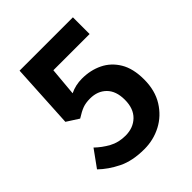

<svg xmlns="http://www.w3.org/2000/svg" viewBox="-209 -867 1008 1008"><g transform="rotate(-45 295.0 -363.5)"><path d="M277 14Q189 14 128.5 -16Q68 -46 26 -87L94 -181Q126 -150 166 -128Q206 -106 257 -106Q315 -106 351.5 -141.5Q388 -177 388 -242Q388 -307 353.5 -341.5Q319 -376 263 -376Q231 -376 208 -367.5Q185 -359 152 -338L85 -381L105 -741H501V-617H232L218 -460Q259 -480 307 -480Q370 -480 421.5 -455Q473 -430 504 -378.5Q535 -327 535 -246Q535 -164 498.5 -105.5Q462 -47 403.5 -16.5Q345 14 277 14Z"/></g></svg>

Font: Source Han Sans
Style: Bold
Weight: 700
Designer: Ryoko NISHIZUKA Ë•øÂ°öÊ∂ºÂ≠ê (kana, bopomofo & ideographs); Paul D. Hunt (Latin, Greek & Cyrillic); Sandoll Communicatio
Foundry: Adobe
Version: Version 2.004;hotconv 1.0.118;makeotfexe 2.5.65603